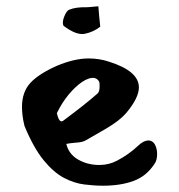

<svg xmlns="http://www.w3.org/2000/svg" viewBox="-20 -602 570 611"><path d="M299 -517Q277 -500 250 -494.5Q223 -489 182 -520Q177 -531 184.5 -549.5Q192 -568 200 -571Q221 -580 259 -579L293 -582Q295 -554 299 -517ZM308 -11Q280 -11 248 -15Q216 -19 183.5 -36Q151 -53 119 -92Q87 -131 58 -201Q54 -217 52 -232Q50 -247 50 -262Q50 -309 76.5 -338Q103 -367 162 -393Q217 -416 262 -416Q296 -416 326 -406Q422 -376 422 -324Q422 -291 383 -244Q371 -230 355.5 -218Q340 -206 316.5 -192Q293 -178 254 -156Q243 -149 221 -148Q210 -147 202.5 -146Q195 -145 191 -144Q199 -111 229 -94Q259 -77 296 -77Q327 -77 353 -91Q389 -110 417 -136Q436 -155 453 -155Q464 -155 472 -144Q480 -130 480 -112Q480 -92 472 -81Q446 -41 404.5 -26Q363 -11 308 -11ZM184 -220Q219 -246 246 -267.5Q273 -289 291 -305Q297 -311 297 -327Q297 -338 296 -341Q294 -346 289 -350Q282 -353 281 -354Q263 -356 241 -341Q219 -326 198 -300.5Q177 -275 161 -242Q169 -205 184 -220Z"/></svg>

Font: Mansalva
Style: Regular
Weight: 400
Designer: Carolina Short
Foundry: Carolina Short
Version: Version 2.112; ttfautohint (v1.8.4.7-5d5b)